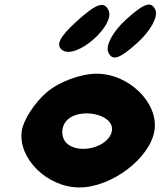

<svg xmlns="http://www.w3.org/2000/svg" viewBox="-20 -874 706 844"><path d="M184 -467C131 -421 83 -346 76 -300C57 -179 187 -50 329 -50C471 -50 640 -179 659 -300C678 -421 547 -550 405 -550C334 -550 238 -514 184 -467ZM472 -300C461 -225 319 -190 268 -250C249 -273 249 -313 268 -338C319 -406 483 -375 472 -300ZM536 -790C476 -736 443 -674 456 -644C474 -605 504 -614 583 -685C643 -739 676 -801 663 -831C645 -870 615 -861 536 -790ZM320 -783C241 -712 223 -675 255 -653C316 -612 488 -762 457 -829C438 -870 403 -858 320 -783Z"/></svg>

Font: Hussar Skorodowane
Style: Ky
Weight: 700
Foundry: Cannot Into Space Fonts
Version: Version 0.892